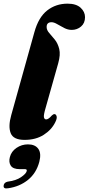

<svg xmlns="http://www.w3.org/2000/svg" viewBox="-42 -755 485 1050"><path d="M327.5 -735Q374.5 -735 398.8 -712.8Q423 -690.5 423 -661Q423 -628.5 401.2 -610Q379.5 -591.5 350.5 -591.5Q329.5 -591.5 309 -602Q288.5 -612.5 270.8 -623Q253 -633.5 240 -633.5Q213 -633.5 213 -607.5Q213 -590.5 227.2 -574.5Q241.5 -558.5 258 -538Q274.5 -517.5 282 -486.8Q289.5 -456 276.5 -409.5L207.5 -165Q196 -126.5 198.2 -114.2Q200.5 -102 210.5 -102Q223 -102 241.5 -123.5Q249.5 -131 255.5 -131Q264 -131 267.5 -119.5Q271 -108 260.5 -87Q240 -45 196.8 -17.5Q153.5 10 92.5 10Q31 10 16.5 -26.8Q2 -63.5 19.5 -125.5L146 -579Q168.5 -660.5 216 -697.8Q263.5 -735 327.5 -735ZM66 170Q29.5 170 17 151Q4.5 132 12 104Q20 73 48.2 53.8Q76.5 34.5 111 34.5Q150 34.5 167.5 59Q185 83.5 173 130Q156.5 192 111 228.8Q65.5 265.5 3 274.5Q-25 279.5 -22 259.5Q-21.5 253 -16.5 247Q-11.5 241 -0.5 238.5Q46 232.5 73 214Q100 195.5 104 181Q107 170 94.5 170Z"/></svg>

Font: Fraunces 144pt Soft Black
Style: Italic
Weight: 900
Italic angle: -16°
Version: Version 1.000;[b76b70a41]